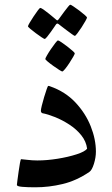

<svg xmlns="http://www.w3.org/2000/svg" viewBox="-20 -795 478 821"><path d="M390.1 -146.5Q390.1 -121.6 381.6 -94.2Q373 -66.9 361.8 -59.6Q306.2 -22 247.8 -8.1Q189.5 5.9 130.9 5.9Q97.2 5.9 74.7 3.9Q52.2 2 52.2 -4.4Q52.2 -6.3 54.4 -23.2Q56.6 -40 59.6 -61.3Q62.5 -82.5 65.4 -98.4Q68.4 -114.3 70.3 -114.3Q73.7 -114.3 96.2 -111.6Q118.7 -108.9 139.6 -108.9Q180.7 -108.9 226.1 -116.2Q271.5 -123.5 307.1 -135Q342.8 -146.5 352.5 -159.2Q348.6 -190.4 327.6 -216.6Q306.6 -242.7 276.6 -262.2Q246.6 -281.7 215.6 -294.2Q184.6 -306.6 161.1 -311Q154.8 -314 154.8 -321.3Q154.8 -327.1 158.9 -344Q163.1 -360.8 168.9 -380.4Q174.8 -399.9 179.7 -413.8Q184.6 -427.7 186 -427.7Q190.4 -427.7 194.3 -425.8Q258.8 -403.3 302.2 -357.2Q345.7 -311 367.9 -255.1Q390.1 -199.2 390.1 -146.5ZM299.8 -566.9Q299.8 -564 293 -552Q286.1 -540 276.6 -525.4Q267.1 -510.7 258.3 -500Q249.5 -489.3 246.1 -489.3Q244.1 -489.3 232.9 -496.3Q221.7 -503.4 208 -513.2Q194.3 -522.9 184.1 -531.5Q173.8 -540 173.8 -543Q173.8 -545.9 180.9 -558.3Q188 -570.8 198 -585.4Q208 -600.1 216.6 -611.1Q225.1 -622.1 228 -622.1Q231 -622.1 242.4 -614.5Q253.9 -606.9 267.1 -596.7Q280.3 -586.4 290 -577.9Q299.8 -569.3 299.8 -566.9ZM352.1 -720.2Q352.1 -717.3 345.2 -705.1Q338.4 -692.9 328.9 -678.2Q319.3 -663.6 311 -652.6Q302.7 -641.6 299.8 -641.6Q297.9 -641.6 287.6 -648.9Q277.3 -656.2 264.4 -666Q251.5 -675.8 241.7 -683.3Q231.9 -690.9 231.4 -691.4Q227.5 -694.3 225.1 -694.3Q222.7 -694.3 219.7 -690.9Q219.2 -689.9 212.6 -680.4Q206.1 -670.9 197.5 -658.7Q189 -646.5 181.4 -637.5Q173.8 -628.4 170.9 -628.4Q168.9 -628.4 157.7 -635.7Q146.5 -643.1 133.1 -653.1Q119.6 -663.1 109.6 -671.6Q99.6 -680.2 99.6 -682.6Q99.6 -685.5 106.9 -698Q114.3 -710.4 124 -725.1Q133.8 -739.7 141.8 -750.5Q149.9 -761.2 151.9 -761.2Q155.8 -761.2 166 -754.2Q176.3 -747.1 188 -737.5Q199.7 -728 208.5 -720.7Q217.3 -713.4 218.3 -712.4Q222.7 -708 224.6 -708Q228 -708 231.9 -713.9Q232.4 -714.8 239.3 -724.1Q246.1 -733.4 254.9 -745.4Q263.7 -757.3 271 -766.1Q278.3 -774.9 280.3 -774.9Q283.2 -774.9 294.4 -767.3Q305.7 -759.8 319.1 -749.8Q332.5 -739.7 342.3 -731Q352.1 -722.2 352.1 -720.2Z"/></svg>

Font: Scheherazade New Medium
Style: Regular
Weight: 500
Designer: SIL International
Foundry: SIL International
Version: Version 4.000